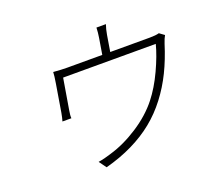

<svg xmlns="http://www.w3.org/2000/svg" viewBox="-130 -922 1216 1110"><g transform="rotate(-20 478.0 -366.5)"><path d="M235.1 -532Q242.9 -578.8 243.3 -600.1Q292.3 -595.9 326.7 -595.9H543.7L560 -695Q565 -725.1 566.1 -756H624.3Q614.7 -729 609 -695L592.7 -595.9H835.6Q873.6 -595.9 893.8 -601.9L924 -579.9Q914.4 -563.9 904.5 -534.1Q876.8 -445.3 841.1 -372.3Q805.4 -299.4 757.1 -236.2Q708.8 -172.9 649 -124.3Q589.1 -75.6 513 -38.4Q436.8 -1.1 345.2 23.1L312.5 -22Q351.2 -28.1 393.1 -41.9Q479.4 -66.8 567.5 -123.8Q655.5 -180.8 711.6 -252.1Q760.3 -313.6 799.7 -398.4Q839.1 -483.3 856.2 -550.1H286.2L254.6 -361.2Q248.9 -330.3 250.7 -312.9H195.7Q201.3 -330.6 207 -361.9Z"/></g></svg>

Font: Karasuma Gothic
Style: Light Italic
Weight: 300
Italic angle: 9.39998°
Designer: Rasmus Andersson / Ryoko Nishizuka
Foundry: rsms
Version: Version 1.00